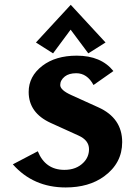

<svg xmlns="http://www.w3.org/2000/svg" viewBox="-20 -782 570 811"><path d="M257.3 9.8Q120.6 9.8 34.2 -87.9L139.6 -143.1Q171.4 -64.5 252 -64.5Q302.7 -64.5 333 -95.7Q356 -119.1 356 -151.9Q356 -189.5 311.5 -209.5L194.3 -262.7Q101.1 -305.2 101.1 -393.6Q101.1 -459.5 158.7 -503.9Q214.8 -546.9 304.2 -546.9Q406.7 -546.9 459 -481.9L375 -422.9Q348.1 -472.7 302.2 -472.7Q271.5 -472.7 253.9 -459Q234.4 -443.4 234.4 -422.9Q234.4 -401.4 281.2 -380.4L395.5 -328.6Q496.1 -283.2 496.1 -181.6Q496.1 -92.8 419.9 -37.1Q355.5 9.8 257.3 9.8ZM278.8 -761.7 425.8 -602.5 353 -556.6 278.3 -656.7 204.1 -556.6 131.8 -602.5Z"/></svg>

Font: Klaudia
Style: Bold
Weight: 700
Designer: Wojciech Kalinowski "wmk69" (wmk69@o2.pl)
Foundry: Wojciech Kalinowski "wmk69" (wmk69@o2.pl)
Version: Version 3.1.0; 2021-05-10